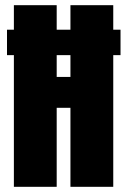

<svg xmlns="http://www.w3.org/2000/svg" viewBox="-20 -720 490 740"><path d="M33.5 0V-507.5H7V-605.5H33.5V-700H198.5V-605.5H251.5V-700H416.5V-605.5H444.5V-507.5H416.5V0H251.5V-304.5H198.5V0ZM198.5 -423.5H251.5V-507.5H198.5Z"/></svg>

Font: Trispace Condensed
Style: Bold
Weight: 700
Width: 3
Designer: Tyler Finck
Foundry: Etcetera Type Company
Version: Version 1.210; ttfautohint (v1.8.3)